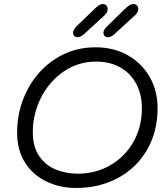

<svg xmlns="http://www.w3.org/2000/svg" viewBox="-20 -942 832 954"><path d="M65 -282Q65 -397 115.5 -494.5Q166 -592 255 -649.5Q344 -707 454 -707Q544 -707 614 -668Q684 -629 723.5 -560Q763 -491 763 -404Q763 -289 711.5 -199Q660 -109 567.5 -58.5Q475 -8 358 -8Q278 -8 211 -40Q144 -72 104.5 -134Q65 -196 65 -282ZM685 -404Q685 -473 657 -525.5Q629 -578 577.5 -607Q526 -636 458 -636Q369 -636 297 -587Q225 -538 184 -457Q143 -376 143 -285Q143 -212 175 -166Q207 -120 257.5 -99.5Q308 -79 366 -79Q456 -79 529 -121.5Q602 -164 643.5 -238Q685 -312 685 -404ZM343 -779Q343 -794 362 -813L450 -898Q474 -922 491 -922Q502 -922 508.5 -915Q515 -908 515 -897Q515 -877 492 -859L397 -772Q379 -757 365 -757Q356 -757 349.5 -763Q343 -769 343 -779ZM494 -779Q494 -795 514 -813L601 -898Q625 -922 643 -922Q654 -922 660.5 -915Q667 -908 667 -897Q667 -877 643 -859L549 -773Q532 -757 516 -757Q507 -757 500.5 -763Q494 -769 494 -779Z"/></svg>

Font: Mali
Style: Italic
Weight: 400
Italic angle: -10°
Version: Version 1.000; ttfautohint (v1.6)